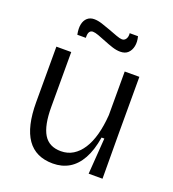

<svg xmlns="http://www.w3.org/2000/svg" viewBox="-130 -798 820 911"><g transform="rotate(20 279.5 -342.5)"><path d="M239 13Q152 13 109 -48.5Q66 -110 66 -234V-514H141V-237Q141 -144 168 -99.5Q195 -55 255 -55Q289 -55 316 -71.5Q343 -88 363 -119Q383 -150 395 -194Q407 -238 411 -294V-514H485V-231L486 0H416L429 -182H415Q404 -115 380 -72Q356 -29 320.5 -8Q285 13 239 13ZM358 -595Q339 -595 317.5 -602Q296 -609 274 -618Q252 -627 234 -633.5Q216 -640 205 -640Q194 -640 188 -631Q182 -622 183 -601H140Q134 -632 138.5 -653Q143 -674 156.5 -686Q170 -698 191 -698Q209 -698 231 -691Q253 -684 275.5 -675.5Q298 -667 317 -660Q336 -653 346 -653Q359 -653 366 -664.5Q373 -676 371 -693H413Q420 -666 415.5 -644Q411 -622 397 -608.5Q383 -595 358 -595Z"/></g></svg>

Font: Bricolage Grotesque 36pt Light
Style: Regular
Weight: 300
Designer: Mathieu Triay
Foundry: Atelier Triay
Version: Version 1.001;gftools[0.9.33.dev8+g029e19f]